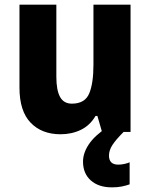

<svg xmlns="http://www.w3.org/2000/svg" viewBox="-20 -569 648 828"><path d="M543 -549V0H420L400 -69H392Q368 -28 328.5 -9Q289 10 241 10Q160 10 112 -40Q64 -90 64 -191V-549H223V-238Q223 -180 239 -151Q255 -122 290 -122Q346 -122 364.5 -165.5Q383 -209 383 -290V-549ZM450 102Q450 141 490 141Q503 141 516.5 138Q530 135 539 131V226Q525 231 506.5 235Q488 239 463 239Q405 239 371.5 209Q338 179 338 128Q338 91 363 53.5Q388 16 441 -19L513 0Q480 33 465 56Q450 79 450 102Z"/></svg>

Font: Noto Sans Devanagari SemiCondensed ExtraBold
Style: Regular
Weight: 800
Width: 4
Designer: Jelle Bosma - Monotype Design Team
Foundry: Monotype Imaging Inc.
Version: Version 2.004; ttfautohint (v1.8.4.7-5d5b)